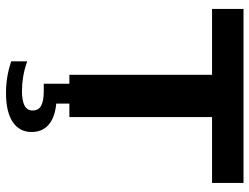

<svg xmlns="http://www.w3.org/2000/svg" viewBox="-118 -517 852 656"><g transform="rotate(90 308.0 -189.0)"><path d="M235.5 0V-487.5H10.5V-595H605V-487.5H380V0ZM297.5 216.5Q268.5 216.5 241 211.8Q213.5 207 189.5 198.5V144Q216 153.5 241.8 157.8Q267.5 162 291.5 162Q323.5 162 340.5 153.2Q357.5 144.5 357.5 125.5Q357.5 105 340.8 96.2Q324 87.5 292 87.5H266V-10H334V65.5L305.5 43.5Q368.5 43.5 399.8 65.8Q431 88 431 129Q431 170.5 396.8 193.5Q362.5 216.5 297.5 216.5Z"/></g></svg>

Font: Encode Sans SC Expanded SemiBold
Style: Regular
Weight: 600
Width: 7
Designer: Multiple Designers
Foundry: Impallari Type
Version: Version 3.002